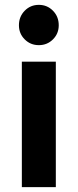

<svg xmlns="http://www.w3.org/2000/svg" viewBox="-20 -771 320 791"><path d="M70 0V-517H210V0ZM140 -585Q105.5 -585 81.8 -608.8Q58 -632.5 58 -667Q58 -702.5 81.8 -726.8Q105.5 -751 140 -751Q174.5 -751 198.2 -726.8Q222 -702.5 222 -667Q222 -632.5 198.2 -608.8Q174.5 -585 140 -585Z"/></svg>

Font: Expletus Sans
Style: Bold
Weight: 700
Version: Version 7.500